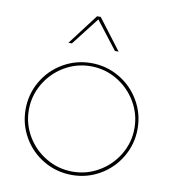

<svg xmlns="http://www.w3.org/2000/svg" viewBox="-82 -796 785 878"><g transform="rotate(10 310.0 -357.5)"><path d="M310.1 -509.8Q380.4 -509.8 440.2 -474.9Q500 -439.9 534.9 -380.1Q569.8 -320.3 569.8 -250Q569.8 -179.7 534.9 -119.9Q500 -60.1 440.2 -25.1Q380.4 9.8 310.1 9.8Q239.3 9.8 179.2 -25.1Q119.1 -60.1 84.5 -119.9Q49.8 -179.7 49.8 -250Q49.8 -320.3 84.5 -380.1Q119.1 -439.9 179.2 -474.9Q239.3 -509.8 310.1 -509.8ZM98.1 -371.8Q64.9 -315.4 64.9 -250Q64.9 -184.6 98.1 -128.4Q131.3 -72.3 187.7 -39.1Q244.1 -5.9 310.1 -5.9Q376 -5.9 432.4 -39.1Q488.8 -72.3 522 -128.4Q555.2 -184.6 555.2 -250Q555.2 -315.4 522 -371.8Q488.8 -428.2 432.4 -461.7Q376 -495.1 310.1 -495.1Q244.1 -495.1 187.7 -461.7Q131.3 -428.2 98.1 -371.8ZM189.9 -583 297.9 -725.1H314.9L422.9 -583H405.8L306.2 -711.9L206.1 -583Z"/></g></svg>

Font: Human Sans Thin
Style: Regular
Weight: 100
Designer: Tim Radville
Foundry: Continuum
Version: Version 1.000;FEAKit 1.0